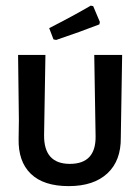

<svg xmlns="http://www.w3.org/2000/svg" viewBox="-20 -642 486 669"><path d="M328 -565.4 326.2 -557Q261.7 -531.8 175.7 -502.8L166.4 -504.7L151.4 -543.9Q235.5 -586.9 296.3 -622.4L304.7 -620.6ZM400.9 -162.6Q401.9 -82.2 354.2 -37.9Q306.5 6.5 219.2 6.5Q131.8 6.5 87.4 -36.4Q43 -79.4 44.9 -158.9L45.8 -223.4L43 -450.5H138.3L133.6 -171Q132.7 -71 223.4 -71Q314 -71 313.1 -166.4L308.4 -450.5H405.6Z"/></svg>

Font: Gurajada
Style: Regular
Weight: 400
Designer: Purushoth Kumar Guthula
Foundry: SiliconAndhra, USA.
Version: Version 1.0.3; ttfautohint (v1.2.42-39fb)